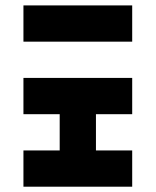

<svg xmlns="http://www.w3.org/2000/svg" viewBox="-20 -704 587 724"><path d="M68.4 -546.9V-683.6H478.5V-546.9ZM205.1 -273.4H68.4V-410.2H478.5V-273.4H341.8V-136.7H478.5V0H68.4V-136.7H205.1Z"/></svg>

Font: DatCub
Style: Bold
Weight: 700
Designer: GGBot
Version: 1.00